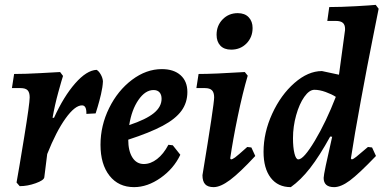

<svg xmlns="http://www.w3.org/2000/svg" viewBox="-20 -757 1576 789"><path d="M102 -357Q102 -377 93.5 -386Q85 -395 64 -395H29L38 -453Q84 -453 146 -456.5Q208 -460 227 -461L239 -445Q234 -430 219.5 -377.5Q205 -325 196 -273H202Q242 -361 289 -414.5Q336 -468 377 -470Q386 -465 394 -451Q402 -437 403 -423Q402 -399 395 -369.5Q388 -340 381.5 -318.5Q375 -297 373 -291L335 -289Q336 -324 317 -324Q288 -324 249.5 -270.5Q211 -217 174 -124L162 -28Q160 -16 126.5 -4Q93 8 61 8L48 -7Q57 -56 79.5 -194Q102 -332 102 -357Z M507 -183Q507 -137 524 -110Q541 -83 571 -83Q599 -83 625.5 -103.5Q652 -124 672 -162L690 -160L721 -121Q694 -64 640 -26Q586 12 531 12Q467 12 430 -35Q393 -82 393 -162Q393 -241 428.5 -313Q464 -385 522.5 -429Q581 -473 645 -473Q694 -473 722 -448Q750 -423 750 -379Q750 -335 725.5 -301.5Q701 -268 648.5 -240Q596 -212 507 -183ZM511 -243Q580 -266 612 -292Q644 -318 644 -351Q644 -368 635.5 -377.5Q627 -387 611 -387Q577 -387 549 -346.5Q521 -306 511 -243Z M996 -153 1013 -151 1029 -116Q965 -47 925.5 -17.5Q886 12 858 12Q834 12 823 0Q812 -12 812 -37Q860 -328 860 -357Q860 -377 851 -386Q842 -395 822 -395H787L796 -453Q858 -453 986 -461L998 -446Q977 -375 957 -278.5Q937 -182 926 -106L929 -102Q935 -102 946 -110Q957 -118 996 -153ZM870 -614Q870 -652 895 -677.5Q920 -703 957 -703Q986 -703 1002 -686Q1018 -669 1018 -642Q1018 -604 993 -578.5Q968 -553 930 -553Q901 -553 885.5 -569.5Q870 -586 870 -614Z M1492 -153 1509 -151 1525 -116Q1454 -42 1417.5 -15Q1381 12 1353 12Q1310 12 1310 -26Q1310 -43 1345 -195L1337 -196Q1293 -116 1254.5 -66.5Q1216 -17 1175 12Q1122 12 1092.5 -26.5Q1063 -65 1063 -133Q1063 -212 1098.5 -289.5Q1134 -367 1190 -416Q1246 -465 1303 -465L1373 -450L1397 -627Q1398 -631 1398 -638Q1398 -655 1389 -663Q1380 -671 1360 -671H1325L1333 -728Q1380 -728 1442.5 -731.5Q1505 -735 1524 -737L1536 -721Q1530 -690 1510 -590.5Q1490 -491 1463 -344.5Q1436 -198 1422 -106L1425 -102Q1431 -102 1444.5 -113Q1458 -124 1492 -153ZM1360 -359Q1343 -370 1318 -379Q1293 -388 1272 -388Q1251 -388 1230.5 -359Q1210 -330 1197 -283.5Q1184 -237 1184 -189Q1184 -151 1190 -126.5Q1196 -102 1206 -102Q1228 -102 1274 -179Q1320 -256 1360 -359Z"/></svg>

Font: Alegreya
Style: Bold Italic
Weight: 700
Italic angle: -7°
Designer: Juan Pablo del Peral
Foundry: Huerta Tipografica
Version: Version 2.007; ttfautohint (v1.6)